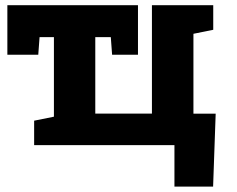

<svg xmlns="http://www.w3.org/2000/svg" viewBox="-20 -548 895 725"><path d="M638.7 156.7V0H108.9V-92.3L183.6 -107.4V-407.7H129.4L124.5 -341.3H7.8V-528.3H501V-341.3H403.3L398.4 -407.7H339.8V-119.1H553.7V-528.3H785.2V-435.5L710.4 -420.4V-118.7H794.4L784.7 156.7Z"/></svg>

Font: Roboto Slab ExtraBold
Style: Regular
Weight: 800
Designer: Google
Version: Version 2.001; ttfautohint (v1.8.3)